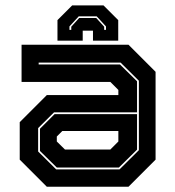

<svg xmlns="http://www.w3.org/2000/svg" viewBox="-20 -710 666 730"><path d="M158 0 55 -103V-245.5L158 -348.5H430V-368L399.5 -398.5H62V-540H468.5L571.5 -437V-103L468.5 0ZM196 -73 132 -136V-220.5L187.5 -276H501V-141L432 -73ZM193.5 -66H434.5L508 -139V-403L438.5 -472H127V-465H436L501 -401V-283H185.5L125 -223V-134ZM227 -141.5H399.5L430 -172V-212H217L196 -191V-172ZM373.5 -689.5 429.5 -633.5V-555.5H333.5V-593.5H294.5V-555.5H198.5V-633.5L254.5 -689.5ZM347.5 -648H279.5L244 -609.5V-596.5H251V-608.5L281 -641.5H346L376 -608.5V-596.5H383V-609.5Z"/></svg>

Font: Tourney ExtraBold
Style: Regular
Weight: 800
Designer: Tyler Finck
Foundry: Etcetera Type Co
Version: Version 1.015